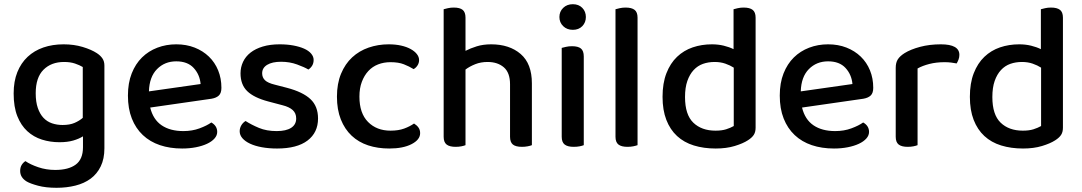

<svg xmlns="http://www.w3.org/2000/svg" viewBox="-20 -693 5151 914"><path d="M375 -44Q356 -32 328.5 -24Q301 -16 263 -16Q219 -16 179.5 -28.5Q140 -41 110 -68.5Q80 -96 62.5 -140Q45 -184 45 -248Q45 -306 62.5 -349.5Q80 -393 111.5 -422.5Q143 -452 186.5 -467Q230 -482 283 -482Q332 -482 373.5 -469.5Q415 -457 441 -440Q458 -429 467.5 -415Q477 -401 477 -381V13Q477 63 459.5 99Q442 135 411.5 157.5Q381 180 339 190.5Q297 201 249 201Q198 201 161 191Q124 181 107 171Q76 152 76 121Q76 104 83 92.5Q90 81 101 74Q124 90 162 103Q200 116 243 116Q306 116 340.5 90.5Q375 65 375 8ZM278 -98Q312 -98 335 -108Q358 -118 374 -132V-374Q359 -383 337 -390.5Q315 -398 285 -398Q224 -398 187 -361Q150 -324 150 -249Q150 -208 160 -179Q170 -150 187 -132Q204 -114 227.5 -106Q251 -98 278 -98Z M695 -181Q709 -124 749.5 -96.5Q790 -69 853 -69Q895 -69 930 -82Q965 -95 986 -110Q1014 -94 1014 -65Q1014 -48 1001 -33.5Q988 -19 965.5 -8.5Q943 2 912.5 8Q882 14 847 14Q789 14 741.5 -2Q694 -18 660 -50Q626 -82 607.5 -129Q589 -176 589 -238Q589 -298 607 -343.5Q625 -389 656 -419.5Q687 -450 729 -466Q771 -482 819 -482Q867 -482 906.5 -466.5Q946 -451 974.5 -423.5Q1003 -396 1018.5 -358Q1034 -320 1034 -275Q1034 -250 1022 -238.5Q1010 -227 987 -223ZM819 -401Q764 -401 727.5 -364Q691 -327 689 -258L935 -293Q931 -338 902 -369.5Q873 -401 819 -401Z M1494 -129Q1494 -62 1444 -24Q1394 14 1299 14Q1260 14 1227 8Q1194 2 1170.5 -9Q1147 -20 1134 -35Q1121 -50 1121 -68Q1121 -83 1128.5 -96Q1136 -109 1149 -117Q1177 -99 1213 -84Q1249 -69 1297 -69Q1342 -69 1366 -84.5Q1390 -100 1390 -129Q1390 -154 1373.5 -169Q1357 -184 1325 -192L1257 -210Q1189 -228 1157 -259Q1125 -290 1125 -344Q1125 -373 1137 -398.5Q1149 -424 1172.5 -442.5Q1196 -461 1231 -471.5Q1266 -482 1311 -482Q1347 -482 1376.5 -476.5Q1406 -471 1427.5 -461.5Q1449 -452 1461 -438Q1473 -424 1473 -408Q1473 -392 1466 -380.5Q1459 -369 1448 -362Q1430 -373 1394.5 -386Q1359 -399 1318 -399Q1276 -399 1252 -384.5Q1228 -370 1228 -344Q1228 -324 1241.5 -311Q1255 -298 1288 -290L1346 -275Q1422 -255 1458 -221Q1494 -187 1494 -129Z M1839 -397Q1807 -397 1780 -386.5Q1753 -376 1733.5 -355Q1714 -334 1702.5 -303.5Q1691 -273 1691 -233Q1691 -154 1732 -112.5Q1773 -71 1839 -71Q1877 -71 1904 -81Q1931 -91 1951 -105Q1964 -97 1972 -86Q1980 -75 1980 -59Q1980 -28 1939.5 -7Q1899 14 1833 14Q1778 14 1732.5 -1Q1687 -16 1654 -47Q1621 -78 1602.5 -124.5Q1584 -171 1584 -233Q1584 -295 1603.5 -342Q1623 -389 1656.5 -420Q1690 -451 1735 -466.5Q1780 -482 1830 -482Q1863 -482 1889.5 -476Q1916 -470 1935 -459.5Q1954 -449 1964.5 -435.5Q1975 -422 1975 -407Q1975 -393 1967.5 -381.5Q1960 -370 1949 -364Q1928 -377 1902.5 -387Q1877 -397 1839 -397Z M2408 -292Q2408 -347 2378.5 -372.5Q2349 -398 2301 -398Q2269 -398 2242.5 -387.5Q2216 -377 2196 -362V-2Q2189 1 2176.5 3.5Q2164 6 2149 6Q2120 6 2106 -5Q2092 -16 2092 -42V-649Q2099 -651 2112 -654Q2125 -657 2140 -657Q2169 -657 2182.5 -646Q2196 -635 2196 -609V-451Q2219 -463 2249.5 -472.5Q2280 -482 2318 -482Q2405 -482 2458.5 -436Q2512 -390 2512 -296V-2Q2505 1 2492 3.5Q2479 6 2465 6Q2435 6 2421.5 -5Q2408 -16 2408 -42V-292Z M2759 -2Q2752 1 2739.5 3.5Q2727 6 2711 6Q2682 6 2668 -5Q2654 -16 2654 -42V-465Q2662 -467 2674.5 -470Q2687 -473 2703 -473Q2732 -473 2745.5 -462Q2759 -451 2759 -424ZM2643 -612Q2643 -638 2661 -655.5Q2679 -673 2707 -673Q2735 -673 2752 -655.5Q2769 -638 2769 -612Q2769 -586 2752 -568.5Q2735 -551 2707 -551Q2679 -551 2661 -568.5Q2643 -586 2643 -612Z M2967 6Q2938 6 2924 -5Q2910 -16 2910 -42V-649Q2917 -651 2930 -654Q2943 -657 2958 -657Q2987 -657 3001 -646Q3015 -635 3015 -609V-2Q3007 1 2994.5 3.5Q2982 6 2967 6Z M3369 -482Q3399 -482 3425.5 -475.5Q3452 -469 3472 -459V-649Q3479 -651 3492 -654Q3505 -657 3520 -657Q3549 -657 3563 -646Q3577 -635 3577 -609V-85Q3577 -64 3568 -50.5Q3559 -37 3540 -25Q3517 -10 3477.5 2Q3438 14 3387 14Q3330 14 3283 -0.5Q3236 -15 3203 -45.5Q3170 -76 3152 -122.5Q3134 -169 3134 -232Q3134 -297 3152.5 -344.5Q3171 -392 3203 -422.5Q3235 -453 3277.5 -467.5Q3320 -482 3369 -482ZM3473 -371Q3456 -382 3433 -390Q3410 -398 3382 -398Q3352 -398 3326.5 -389Q3301 -380 3282 -359.5Q3263 -339 3252 -307.5Q3241 -276 3241 -231Q3241 -147 3280.5 -109Q3320 -71 3386 -71Q3416 -71 3436.5 -77.5Q3457 -84 3473 -93Z M3798 -181Q3812 -124 3852.5 -96.5Q3893 -69 3956 -69Q3998 -69 4033 -82Q4068 -95 4089 -110Q4117 -94 4117 -65Q4117 -48 4104 -33.5Q4091 -19 4068.5 -8.5Q4046 2 4015.5 8Q3985 14 3950 14Q3892 14 3844.5 -2Q3797 -18 3763 -50Q3729 -82 3710.5 -129Q3692 -176 3692 -238Q3692 -298 3710 -343.5Q3728 -389 3759 -419.5Q3790 -450 3832 -466Q3874 -482 3922 -482Q3970 -482 4009.5 -466.5Q4049 -451 4077.5 -423.5Q4106 -396 4121.5 -358Q4137 -320 4137 -275Q4137 -250 4125 -238.5Q4113 -227 4090 -223ZM3922 -401Q3867 -401 3830.5 -364Q3794 -327 3792 -258L4038 -293Q4034 -338 4005 -369.5Q3976 -401 3922 -401Z M4348 -2Q4341 1 4328.5 3.5Q4316 6 4301 6Q4272 6 4258 -5Q4244 -16 4244 -42V-370Q4244 -395 4254 -410.5Q4264 -426 4286 -440Q4315 -458 4360 -470Q4405 -482 4459 -482Q4547 -482 4547 -432Q4547 -420 4543 -409.5Q4539 -399 4534 -391Q4524 -393 4509 -395Q4494 -397 4477 -397Q4437 -397 4404 -388.5Q4371 -380 4348 -367Z M4832 -482Q4862 -482 4888.5 -475.5Q4915 -469 4935 -459V-649Q4942 -651 4955 -654Q4968 -657 4983 -657Q5012 -657 5026 -646Q5040 -635 5040 -609V-85Q5040 -64 5031 -50.5Q5022 -37 5003 -25Q4980 -10 4940.5 2Q4901 14 4850 14Q4793 14 4746 -0.5Q4699 -15 4666 -45.5Q4633 -76 4615 -122.5Q4597 -169 4597 -232Q4597 -297 4615.5 -344.5Q4634 -392 4666 -422.5Q4698 -453 4740.5 -467.5Q4783 -482 4832 -482ZM4936 -371Q4919 -382 4896 -390Q4873 -398 4845 -398Q4815 -398 4789.5 -389Q4764 -380 4745 -359.5Q4726 -339 4715 -307.5Q4704 -276 4704 -231Q4704 -147 4743.5 -109Q4783 -71 4849 -71Q4879 -71 4899.5 -77.5Q4920 -84 4936 -93Z"/></svg>

Font: Baloo Thambi 2 Medium
Style: Regular
Weight: 500
Designer: Aadarsh Rajan and Ek Type
Foundry: Ek Type
Version: Version 1.640;hotconv 1.0.111;makeotfexe 2.5.65597; ttfautoh